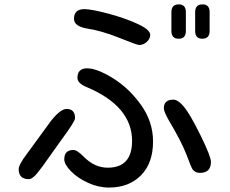

<svg xmlns="http://www.w3.org/2000/svg" viewBox="-20 -804 1040 868"><path d="M788.1 -784.2Q820.3 -784.2 820.3 -749V-664.1Q820.3 -628.9 788.1 -628.9Q754.9 -628.9 754.9 -664.1V-749Q754.9 -784.2 788.1 -784.2ZM895.5 -784.2Q927.7 -784.2 927.7 -749V-664.1Q927.7 -628.9 894.5 -628.9Q862.3 -628.9 862.3 -664.1V-749Q862.3 -784.2 895.5 -784.2ZM659.2 -646.5Q659.2 -628.9 643.6 -614.7Q627.9 -600.6 609.4 -600.6Q599.6 -600.6 519.5 -632.8Q437.5 -666 369.1 -675.8Q314.5 -686.5 314.5 -718.8Q314.5 -762.7 361.3 -762.7Q392.6 -762.7 466.8 -743.2Q541 -723.6 600.1 -696.8Q659.2 -669.9 659.2 -646.5ZM356.4 -97.7Q406.2 -45.9 466.8 -45.9Q577.1 -45.9 577.1 -167Q577.1 -324.2 370.1 -411.1Q330.1 -427.7 330.1 -452.1Q330.1 -495.1 374 -495.1Q418 -495.1 490.2 -450.7Q562.5 -406.2 617.2 -330.1Q671.9 -253.9 671.9 -164.1Q671.9 -66.4 617.2 -11.2Q562.5 43.9 472.7 43.9Q424.8 43.9 377.9 22.5Q331.1 1 300.8 -29.8Q270.5 -60.5 270.5 -84Q270.5 -126 312.5 -126Q328.1 -126 356.4 -97.7ZM812.5 -320.3Q840.8 -285.2 887.2 -190.9Q933.6 -96.7 933.6 -72.3Q933.6 -22.5 883.8 -22.5Q863.3 -22.5 851.6 -37.1Q844.7 -45.9 823.2 -104.5Q798.8 -167 743.2 -259.8Q720.7 -299.8 720.7 -314.5Q720.7 -353.5 763.7 -353.5Q785.2 -353.5 812.5 -320.3ZM319.3 -269.5Q319.3 -254.9 254.9 -168Q230.5 -134.8 207 -100.6Q168.9 -45.9 147.5 -20Q126 5.9 110.4 5.9Q64.5 5.9 64.5 -39.1Q64.5 -59.6 101.6 -108.4L210 -256.8Q252.9 -311.5 281.2 -311.5Q319.3 -311.5 319.3 -269.5Z"/></svg>

Font: FakePearl
Style: Regular
Weight: 400
Version: Version 1.2